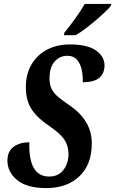

<svg xmlns="http://www.w3.org/2000/svg" viewBox="-20 -951 589 981"><path d="M217 10Q117 10 67.5 -31Q18 -72 18 -130Q18 -178 49.5 -201Q81 -224 130 -224Q127 -139 152 -94Q177 -49 231 -49Q278 -49 304 -82.5Q330 -116 330 -165Q330 -204 310.5 -235Q291 -266 235 -305Q174 -345 143 -390.5Q112 -436 112 -506Q112 -571 140 -620Q168 -669 219 -696.5Q270 -724 337 -724Q427 -724 470.5 -693Q514 -662 514 -617Q514 -577 488 -554Q462 -531 403 -531Q404 -561 398 -592Q392 -623 374.5 -644.5Q357 -666 323 -666Q287 -666 260 -637.5Q233 -609 233 -549Q233 -517 245 -494.5Q257 -472 280.5 -453Q304 -434 338 -411Q449 -334 449 -219Q449 -110 385.5 -50Q322 10 217 10ZM306 -771 309 -784Q333 -813 363 -854.5Q393 -896 413 -931H549L546 -921Q536 -908 515 -888Q494 -868 468 -846Q442 -824 415.5 -804Q389 -784 366 -771Z"/></svg>

Font: Noto Serif ExtraCondensed
Style: Bold Italic
Weight: 700
Width: 2
Italic angle: -12°
Designer: Monotype Design Team
Foundry: Monotype Imaging Inc.
Version: Version 2.013; ttfautohint (v1.8.4.7-5d5b)